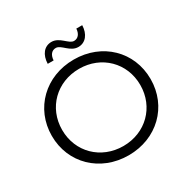

<svg xmlns="http://www.w3.org/2000/svg" viewBox="-192 -1056 1224 1241"><g transform="rotate(-30 419.5 -435.5)"><path d="M420 -62C253 -62 128 -185 128 -350C128 -515 253 -638 420 -638C586 -638 711 -515 711 -350C711 -185 586 -62 420 -62ZM420 7C631 7 788 -145 788 -350C788 -555 631 -707 420 -707C208 -707 51 -554 51 -350C51 -146 208 7 420 7ZM488 -762C542 -762 577 -807 579 -872H535C533 -834 513 -810 483 -810C444 -810 414 -878 352 -878C298 -878 263 -834 261 -767H305C307 -807 327 -830 357 -830C397 -830 426 -762 488 -762Z"/></g></svg>

Font: Montserrat-Alt1
Style: Regular
Weight: 400
Designer: Differentunic
Foundry: Differentunic
Version: Version 7.222